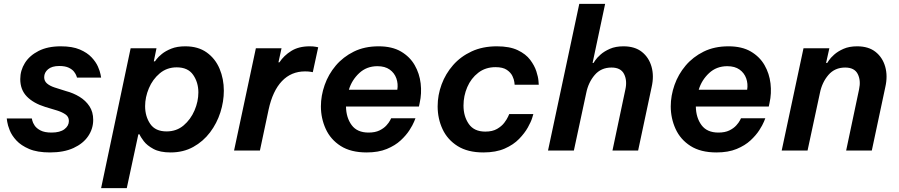

<svg xmlns="http://www.w3.org/2000/svg" viewBox="-20 -780 4658 995"><path d="M239 10Q173 10 131 -8Q89 -26 65 -52Q41 -78 30.5 -104.5Q20 -131 17.5 -148.5Q15 -166 15 -166H145Q145 -166 147.5 -155Q150 -144 159.5 -129.5Q169 -115 190 -104Q211 -93 247 -93Q291 -93 314 -110.5Q337 -128 337 -153Q337 -175 319.5 -187Q302 -199 277 -207L214 -226Q153 -245 119 -280Q85 -315 85 -370Q85 -415 109 -453.5Q133 -492 180 -516Q227 -540 295 -540Q355 -540 393.5 -523.5Q432 -507 454.5 -483Q477 -459 487.5 -435Q498 -411 501 -394.5Q504 -378 504 -378H379Q379 -378 376 -387Q373 -396 364 -408Q355 -420 336.5 -429Q318 -438 287 -438Q249 -438 229 -421Q209 -404 209 -380Q209 -360 223.5 -347.5Q238 -335 262 -327L322 -308Q360 -298 392 -278.5Q424 -259 443.5 -229.5Q463 -200 463 -159Q463 -113 437 -74.5Q411 -36 361 -13Q311 10 239 10Z M504 195 657 -530H791L777 -462H783Q783 -462 791.5 -473.5Q800 -485 819 -500.5Q838 -516 868 -528Q898 -540 940 -540Q1007 -540 1051.5 -508Q1096 -476 1118 -423.5Q1140 -371 1140 -310Q1140 -254 1122 -197.5Q1104 -141 1068.5 -94Q1033 -47 981.5 -18.5Q930 10 864 10Q809 10 775.5 -8Q742 -26 725 -48.5Q708 -71 703 -84H697L637 195ZM732 -230Q732 -177 758.5 -138Q785 -99 843 -99Q895 -99 931.5 -130Q968 -161 988 -207.5Q1008 -254 1008 -301Q1008 -353 981 -392Q954 -431 896 -431Q845 -431 808 -400Q771 -369 751.5 -322.5Q732 -276 732 -230Z M1193 0 1306 -530H1439L1423 -457H1428Q1451 -492 1489.5 -516Q1528 -540 1585 -540Q1604 -540 1616.5 -537.5Q1629 -535 1629 -535L1601 -406Q1601 -406 1589.5 -408Q1578 -410 1561 -410Q1489 -410 1441 -359.5Q1393 -309 1372 -212L1327 0Z M1880 10Q1798 10 1745.5 -23.5Q1693 -57 1668 -112Q1643 -167 1643 -229Q1643 -284 1662.5 -339.5Q1682 -395 1720 -440Q1758 -485 1813.5 -512.5Q1869 -540 1942 -540Q2012 -540 2058 -513Q2104 -486 2129 -442.5Q2154 -399 2160 -347.5Q2166 -296 2155 -247L2151 -228H1773Q1774 -170 1802.5 -131.5Q1831 -93 1890 -93Q1924 -93 1946.5 -104Q1969 -115 1982.5 -130Q1996 -145 2001.5 -156Q2007 -167 2007 -167H2133Q2133 -167 2126 -149.5Q2119 -132 2102 -105.5Q2085 -79 2056.5 -52.5Q2028 -26 1984.5 -8Q1941 10 1880 10ZM1788 -315H2039Q2044 -346 2034 -374Q2024 -402 1999.5 -419.5Q1975 -437 1936 -437Q1880 -437 1841.5 -401Q1803 -365 1788 -315Z M2485 10Q2404 10 2351.5 -23Q2299 -56 2273.5 -110.5Q2248 -165 2248 -229Q2248 -287 2268.5 -342.5Q2289 -398 2328 -442.5Q2367 -487 2424 -513.5Q2481 -540 2555 -540Q2621 -540 2663 -520Q2705 -500 2727.5 -470Q2750 -440 2759.5 -410.5Q2769 -381 2770.5 -361Q2772 -341 2772 -341H2647Q2647 -341 2645.5 -354.5Q2644 -368 2635.5 -386Q2627 -404 2606.5 -418Q2586 -432 2548 -432Q2496 -432 2458.5 -403Q2421 -374 2401.5 -328.5Q2382 -283 2382 -233Q2382 -177 2409.5 -137.5Q2437 -98 2495 -98Q2532 -98 2556 -112Q2580 -126 2593.5 -144Q2607 -162 2613 -175.5Q2619 -189 2619 -189H2744Q2744 -189 2738 -169Q2732 -149 2715.5 -119.5Q2699 -90 2670 -60Q2641 -30 2595.5 -10Q2550 10 2485 10Z M2820 0 2982 -760H3116L3051 -454H3056Q3056 -454 3064.5 -467Q3073 -480 3092 -497Q3111 -514 3140.5 -527Q3170 -540 3211 -540Q3270 -540 3306.5 -511Q3343 -482 3356.5 -434Q3370 -386 3357 -329L3287 0H3154L3221 -317Q3231 -363 3214 -396.5Q3197 -430 3149 -430Q3095 -430 3062 -391.5Q3029 -353 3018 -298L2954 0Z M3693 10Q3611 10 3558.5 -23.5Q3506 -57 3481 -112Q3456 -167 3456 -229Q3456 -284 3475.5 -339.5Q3495 -395 3533 -440Q3571 -485 3626.5 -512.5Q3682 -540 3755 -540Q3825 -540 3871 -513Q3917 -486 3942 -442.5Q3967 -399 3973 -347.5Q3979 -296 3968 -247L3964 -228H3586Q3587 -170 3615.5 -131.5Q3644 -93 3703 -93Q3737 -93 3759.5 -104Q3782 -115 3795.5 -130Q3809 -145 3814.5 -156Q3820 -167 3820 -167H3946Q3946 -167 3939 -149.5Q3932 -132 3915 -105.5Q3898 -79 3869.5 -52.5Q3841 -26 3797.5 -8Q3754 10 3693 10ZM3601 -315H3852Q3857 -346 3847 -374Q3837 -402 3812.5 -419.5Q3788 -437 3749 -437Q3693 -437 3654.5 -401Q3616 -365 3601 -315Z M4031 0 4144 -530H4278L4261 -454H4267Q4267 -454 4275.5 -467Q4284 -480 4303 -497Q4322 -514 4351.5 -527Q4381 -540 4422 -540Q4481 -540 4517.5 -511Q4554 -482 4567.5 -434Q4581 -386 4568 -329L4498 0H4365L4432 -317Q4442 -363 4425 -396.5Q4408 -430 4360 -430Q4306 -430 4273 -391.5Q4240 -353 4229 -298L4165 0Z"/></svg>

Font: Be Vietnam Pro SemiBold
Style: Italic
Weight: 600
Italic angle: -12°
Designer: Lam Bao, Tony Le, Vietanh Nguyen
Foundry: Yellow Type Foundry
Version: Version 1.002; ttfautohint (v1.8.3)